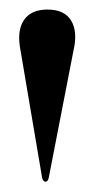

<svg xmlns="http://www.w3.org/2000/svg" viewBox="-20 -814 192 392"><path d="M73 -443Q70.5 -443 68.8 -445Q67 -447 66 -451L22 -710.5Q14 -750.5 28.5 -772.5Q43 -794.5 77 -794.5Q111.5 -794.5 125.2 -772Q139 -749.5 130 -710.5L79.5 -451Q78.5 -446.5 76.8 -444.8Q75 -443 73 -443Z"/></svg>

Font: Fraunces 120pt SemiBold
Style: Regular
Weight: 600
Version: Version 1.000;[b76b70a41]